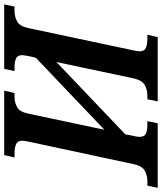

<svg xmlns="http://www.w3.org/2000/svg" viewBox="20 -804 754 893"><g transform="rotate(-90 396.5 -357.0)"><path d="M-30 0 -20 -48H0Q28 -48 50 -60.5Q72 -73 80 -112L185 -602Q189 -620 189 -631Q189 -652 172.5 -659Q156 -666 128 -666H111L122 -714H422L411 -666H395Q366 -666 344.5 -653.5Q323 -641 315 -602L240 -248L575 -567L583 -602Q584 -610 585.5 -617.5Q587 -625 587 -630Q587 -652 571.5 -659Q556 -666 529 -666H513L523 -714H823L813 -666H794Q765 -666 743 -653.5Q721 -641 713 -602L609 -112Q605 -95 605 -84Q605 -62 621 -55Q637 -48 665 -48H682L671 0H372L382 -48H398Q427 -48 448.5 -60.5Q470 -73 479 -112L555 -471L219 -151L211 -112Q209 -104 208 -96.5Q207 -89 207 -84Q207 -62 222 -55Q237 -48 264 -48H280L270 0Z"/></g></svg>

Font: Noto Serif SemiCondensed SemiBold
Style: Italic
Weight: 600
Width: 4
Italic angle: -12°
Designer: Monotype Design Team
Foundry: Monotype Imaging Inc.
Version: Version 2.014; ttfautohint (v1.8.4.7-5d5b)